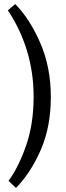

<svg xmlns="http://www.w3.org/2000/svg" viewBox="-20 -739 327 948"><path d="M59 189 22 154Q71 88 108.5 -19Q146 -126 146 -262Q146 -495 19 -688L55 -719Q128 -645 179.5 -525.5Q231 -406 231 -260Q231 -114 182 -0.5Q133 113 59 189Z"/></svg>

Font: Karma Medium
Style: Regular
Weight: 500
Designer: Joana Correia
Foundry: Indian Type Foundry
Version: Version 1.202;PS 1.0;hotconv 1.0.78;makeotf.lib2.5.61930; tt